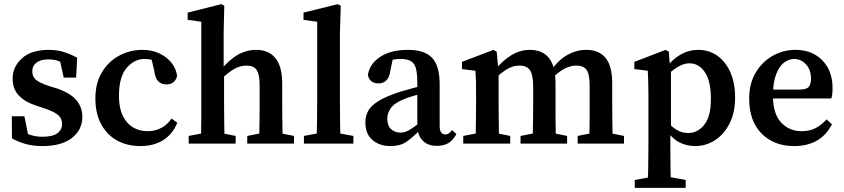

<svg xmlns="http://www.w3.org/2000/svg" viewBox="-20 -694 4080 928"><path d="M185 12Q143 12 108 3Q73 -6 38 -25L37 -132H98L121 -16L72 -35V-70Q99 -51 126 -42Q153 -33 186 -33Q233 -33 256.5 -49.5Q280 -66 280 -95Q280 -121 261.5 -137.5Q243 -154 198 -169L153 -184Q101 -201 71 -232.5Q41 -264 41 -314Q41 -371 86 -412Q131 -453 216 -453Q255 -453 287.5 -443Q320 -433 353 -415L348 -319H288L265 -422L307 -403V-375Q284 -391 263 -399Q242 -407 213 -407Q177 -407 156.5 -391.5Q136 -376 136 -349Q136 -324 153 -309Q170 -294 217 -278L254 -267Q321 -244 349.5 -209.5Q378 -175 378 -129Q378 -67 328 -27.5Q278 12 185 12Z M658 12Q595 12 546 -15Q497 -42 469 -93.5Q441 -145 441 -219Q441 -292 472.5 -344.5Q504 -397 556 -425Q608 -453 669 -453Q714 -453 750 -436Q786 -419 809 -390.5Q832 -362 836 -326Q825 -286 784 -286Q733 -286 726 -350L709 -423L764 -387Q721 -409 678 -409Q629 -409 592 -365.5Q555 -322 555 -231Q555 -148 593 -104Q631 -60 694 -60Q730 -60 760 -76Q790 -92 809 -121L837 -101Q814 -45 768.5 -16.5Q723 12 658 12Z M892 0V-37L986 -55H1029L1119 -37V0ZM950 0Q951 -21 952 -55.5Q953 -90 953 -127.5Q953 -165 953 -193V-589L887 -598V-633L1050 -674L1064 -666L1061 -536V-347L1063 -335V-193Q1063 -165 1063.5 -127.5Q1064 -90 1064.5 -55.5Q1065 -21 1066 0ZM1175 0V-37L1267 -55H1310L1401 -37V0ZM1232 0Q1233 -21 1233.5 -55Q1234 -89 1234.5 -126.5Q1235 -164 1235 -193V-279Q1235 -334 1220.5 -355.5Q1206 -377 1171 -377Q1141 -377 1111 -360Q1081 -343 1046 -308L1033 -354H1046Q1124 -453 1218 -453Q1278 -453 1311 -413.5Q1344 -374 1344 -289V-193Q1344 -164 1344.5 -126.5Q1345 -89 1345.5 -55Q1346 -21 1347 0Z M1449 0V-37L1545 -55H1589L1688 -37V0ZM1510 0Q1513 -96 1513 -193V-589L1447 -598V-633L1613 -674L1627 -666L1623 -536V-193Q1623 -96 1626 0Z M1867 12Q1815 12 1780.5 -17Q1746 -46 1746 -103Q1746 -132 1759 -157Q1772 -182 1807.5 -204.5Q1843 -227 1909 -249Q1938 -258 1979 -269Q2020 -280 2054 -287V-251Q2022 -243 1987 -233Q1952 -223 1933 -215Q1886 -196 1869 -171.5Q1852 -147 1852 -121Q1852 -86 1870.5 -69.5Q1889 -53 1916 -53Q1929 -53 1941.5 -57.5Q1954 -62 1974 -75.5Q1994 -89 2030 -115L2041 -65H2009Q1971 -26 1942 -7Q1913 12 1867 12ZM2091 11Q2049 11 2024.5 -13Q2000 -37 1997 -79V-299Q1997 -364 1979.5 -386.5Q1962 -409 1917 -409Q1901 -409 1880.5 -406Q1860 -403 1833 -394L1882 -426L1867 -354Q1863 -321 1848 -306Q1833 -291 1810 -291Q1766 -291 1758 -332Q1767 -386 1818 -419.5Q1869 -453 1953 -453Q2032 -453 2068.5 -414.5Q2105 -376 2105 -286V-86Q2105 -63 2112.5 -53.5Q2120 -44 2133 -44Q2149 -44 2165 -65L2186 -46Q2169 -15 2146.5 -2Q2124 11 2091 11Z M2827 0Q2828 -21 2829 -55Q2830 -89 2830 -126.5Q2830 -164 2830 -193V-277Q2830 -336 2815 -356.5Q2800 -377 2765 -377Q2707 -377 2644 -311L2632 -352H2642Q2681 -406 2724 -429.5Q2767 -453 2814 -453Q2875 -453 2907 -414Q2939 -375 2939 -291V-193Q2939 -164 2939.5 -126.5Q2940 -89 2940.5 -55Q2941 -21 2941 0ZM2219 0V-37L2313 -55H2357L2446 -37V0ZM2278 0Q2279 -21 2279.5 -55.5Q2280 -90 2280.5 -127.5Q2281 -165 2281 -193V-241Q2281 -279 2280.5 -301.5Q2280 -324 2278 -352L2213 -360V-395L2365 -453L2381 -444L2390 -339V-193Q2390 -165 2390.5 -127.5Q2391 -90 2391.5 -55.5Q2392 -21 2393 0ZM2496 0V-37L2588 -55H2632L2721 -37V0ZM2554 0Q2555 -21 2555.5 -55Q2556 -89 2556.5 -126.5Q2557 -164 2557 -193V-275Q2557 -331 2542 -354Q2527 -377 2491 -377Q2459 -377 2429.5 -359Q2400 -341 2370 -311L2360 -353H2371Q2406 -399 2449.5 -426Q2493 -453 2540 -453Q2602 -453 2633.5 -413.5Q2665 -374 2665 -289V-193Q2665 -164 2665 -126.5Q2665 -89 2666 -55Q2667 -21 2668 0ZM2772 0V-37L2862 -55H2907L2996 -37V0Z M3048 214V176L3144 158H3197L3294 176V214ZM3111 214Q3112 160 3113 110.5Q3114 61 3114 15V-241Q3114 -279 3113 -301.5Q3112 -324 3111 -352L3046 -360V-395L3197 -453L3213 -444L3218 -369L3223 -361V-73L3220 -65V14Q3220 105 3223 214ZM3340 12Q3297 12 3260.5 -7.5Q3224 -27 3194 -77H3173L3181 -134Q3213 -92 3242.5 -71.5Q3272 -51 3306 -51Q3352 -51 3384 -91Q3416 -131 3416 -216Q3416 -302 3387 -345Q3358 -388 3312 -388Q3281 -388 3248 -365.5Q3215 -343 3177 -306L3169 -362H3195Q3264 -453 3355 -453Q3405 -453 3445 -426Q3485 -399 3509 -347Q3533 -295 3533 -222Q3533 -150 3506.5 -97.5Q3480 -45 3436 -16.5Q3392 12 3340 12Z M3818 12Q3721 12 3661 -48.5Q3601 -109 3601 -217Q3601 -290 3632.5 -343Q3664 -396 3715 -424.5Q3766 -453 3824 -453Q3905 -453 3954.5 -402.5Q4004 -352 4004 -268Q4004 -236 3998 -218H3649V-261H3845Q3878 -261 3889 -274.5Q3900 -288 3900 -313Q3900 -356 3876 -382.5Q3852 -409 3818 -409Q3793 -409 3770 -392Q3747 -375 3731.5 -335.5Q3716 -296 3716 -230Q3716 -145 3755 -102.5Q3794 -60 3854 -60Q3895 -60 3923.5 -75.5Q3952 -91 3975 -117L4001 -93Q3947 12 3818 12Z"/></svg>

Font: Lisu Bosa
Style: Bold
Weight: 700
Designer: David Morse, Annie Olsen, Victor Gaultney, Frank Grießhammer (Latin)
Foundry: SIL International
Version: Version 2.000